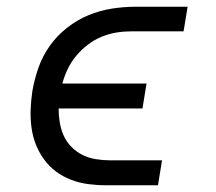

<svg xmlns="http://www.w3.org/2000/svg" viewBox="-20 -550 640 570"><path d="M295 0Q268 0 241.5 -3.5Q215 -7 190.5 -16.5Q166 -26 146 -41Q126 -56 111 -76.5Q96 -97 86.5 -121Q77 -145 73.5 -171.5Q70 -198 71 -225Q72 -252 76 -279Q82 -314 94 -348.5Q106 -383 127.5 -413.5Q149 -444 179 -467.5Q209 -491 243 -505Q277 -519 312.5 -524.5Q348 -530 383 -530H537L525 -457H371Q348 -457 326 -453.5Q304 -450 282 -441Q260 -432 241 -417.5Q222 -403 206.5 -384.5Q191 -366 181 -345Q171 -324 165 -302H415L403 -228H154Q154 -207 157.5 -186Q161 -165 169.5 -146.5Q178 -128 192.5 -113.5Q207 -99 225 -90Q243 -81 264.5 -77.5Q286 -74 307 -74H461L449 0Z"/></svg>

Font: Iosevka Slab Extended Oblique
Style: Regular
Weight: 400
Width: 7
Italic angle: -9°
Monospace: yes
Designer: Belleve Invis
Foundry: Belleve Invis
Version: Version 11.1.0; ttfautohint (v1.8.3)